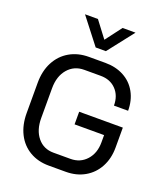

<svg xmlns="http://www.w3.org/2000/svg" viewBox="-168 -1062 1029 1186"><g transform="rotate(20 346.5 -469.5)"><path d="M54 -250V-450Q54 -527 84.5 -585.5Q115 -644 170 -676Q225 -708 297 -708H405Q474 -708 527 -679.5Q580 -651 609 -598.5Q638 -546 638 -478H545Q545 -543 506.5 -583Q468 -623 405 -623H297Q231 -623 190 -575Q149 -527 149 -448V-252Q149 -173 188.5 -125Q228 -77 293 -77H405Q469 -77 509.5 -122Q550 -167 550 -238V-286H356V-369H643V-238Q643 -166 613 -110Q583 -54 529 -23Q475 8 405 8H293Q222 8 167.5 -24Q113 -56 83.5 -114.5Q54 -173 54 -250ZM184 -947H269L350 -840L431 -947H516L383 -777H316Z"/></g></svg>

Font: Bai Jamjuree Medium
Style: Regular
Weight: 500
Version: Version 1.000; ttfautohint (v1.6)